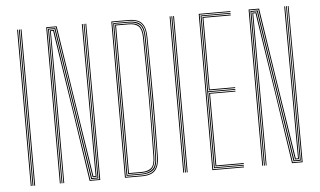

<svg xmlns="http://www.w3.org/2000/svg" viewBox="-49 -774 1420 852"><g transform="rotate(-5 660.5 -348.0)"><path d="M70.5 0V-696H74.5V0ZM55 0V-696H59V0ZM62.8 0V-696H66.8V0Z M184.5 0V-696H231.2L274.5 -412L335.5 -19H345.5L344.2 -415L343.2 -696H347.2L348.2 -415L349.5 -15.2H331.8L227.5 -692.2H188.5V0ZM192.2 0V-297.8L192 -688.5H224.5L328.5 -11.5H353L352 -415L351.2 -696H355L355.8 -415L357 -7.5H324.5L220.8 -684.5H196L196.2 -297.8V0ZM200.2 0 200 -297.8 199.8 -680.8H217.8L320.8 -3.8H360.5L359 -696H362.8L364.5 0H317L272.2 -299L214 -677H203.5L204 -297.8V0Z M474.5 0V-696H551.2Q575.5 -696 592.4 -688.9Q609.2 -681.8 618.4 -663.8Q627.5 -645.8 628 -613.2Q629.2 -530.8 629.8 -463.5Q630.2 -396.2 630.2 -335.9Q630.2 -275.5 629.6 -214.4Q629 -153.2 628 -82.8Q627.5 -51 618.6 -33Q609.8 -15 592.8 -7.5Q575.8 0 550.2 0ZM478.5 -3.8H550.2Q572.5 -3.8 588.9 -10.1Q605.2 -16.5 614.5 -33.6Q623.8 -50.8 624.2 -82.8Q625.5 -163.5 625.9 -250.4Q626.2 -337.2 626 -428.4Q625.8 -519.5 624.2 -613.2Q624 -644 615.5 -661.2Q607 -678.5 590.9 -685.4Q574.8 -692.2 551.2 -692.2H478.5ZM482.2 -7.8V-688.2H551.2Q573 -688.2 588.2 -682.2Q603.5 -676.2 611.8 -660Q620 -643.8 620.2 -613.2Q621.2 -539.8 621.8 -473.6Q622.2 -407.5 622.2 -344.5Q622.2 -281.5 621.8 -217.2Q621.2 -153 620.2 -82.8Q619.8 -37.5 602 -22.6Q584.2 -7.8 550.2 -7.8ZM486.2 -11.5H550.2Q580 -11.5 598 -25.8Q616 -40 616.5 -83Q617.8 -172.5 618.1 -259Q618.5 -345.5 618.1 -433Q617.8 -520.5 616.2 -613.2Q615.8 -656.8 598.4 -670.6Q581 -684.5 551.2 -684.5H486.2ZM490 -15.2V-680.8H551.2Q584 -680.8 598 -665.1Q612 -649.5 612.5 -613.2Q614 -519.2 614.4 -431.1Q614.8 -343 614.2 -257Q613.8 -171 612.5 -82.8Q612 -46.5 597.9 -30.9Q583.8 -15.2 550.2 -15.2ZM494 -19.2H550.2Q576.8 -19.2 592.4 -31.4Q608 -43.5 608.5 -82.8Q609.8 -158 610.2 -224.2Q610.8 -290.5 610.8 -353.1Q610.8 -415.8 610.1 -479.5Q609.5 -543.2 608.5 -613.2Q608 -649 594.2 -662.9Q580.5 -676.8 551.2 -676.8H494Z M749.8 0V-696H753.8V0ZM734.2 0V-696H738.2V0ZM742 0V-696H746V0Z M863.8 0V-696H1005V-692.2H867.8V-3.8H1005V0ZM879.2 -15.2V-342.2H996.5V-338.5H883.2V-19.2H1005V-15.2ZM871.5 -7.8V-688.2H1005V-684.5H875.5V-350H996.5V-346.2H875.5V-11.5H1005V-7.8ZM879.2 -353.8V-680.8H1005V-676.8H883.2V-357.8H996.5V-353.8Z M1086 0V-696H1132.8L1176 -412L1237 -19H1247L1245.8 -415L1244.8 -696H1248.8L1249.8 -415L1251 -15.2H1233.2L1129 -692.2H1090V0ZM1093.8 0V-297.8L1093.5 -688.5H1126L1230 -11.5H1254.5L1253.5 -415L1252.8 -696H1256.5L1257.2 -415L1258.5 -7.5H1226L1122.2 -684.5H1097.5L1097.8 -297.8V0ZM1101.8 0 1101.5 -297.8 1101.2 -680.8H1119.2L1222.2 -3.8H1262L1260.5 -696H1264.2L1266 0H1218.5L1173.8 -299L1115.5 -677H1105L1105.5 -297.8V0Z"/></g></svg>

Font: Big Shoulders Inline Display SC Thin
Style: Regular
Weight: 100
Designer: Patric King
Foundry: XO Type Co
Version: Version 2.002